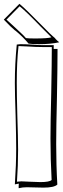

<svg xmlns="http://www.w3.org/2000/svg" viewBox="-22 -950 331 1008"><path d="M226 -713H260V-693H280V-679Q280 -600 277 -440Q273 -277 273 -194Q273 -84 279 19Q262 35 206 35Q191 35 161 34Q132 33 119 33Q97 33 76 38Q76 34 76 26Q77 18 77 14Q60 17 56 18Q63 -86 63 -170Q63 -227 60 -342Q56 -457 56 -515Q56 -614 66 -716Q81 -718 84 -718Q112 -718 142 -716Q173 -713 202 -713ZM250 -703H226H203Q164 -703 125 -706Q97 -708 79 -708H75V-706Q66 -624 66 -516Q66 -458 69 -343Q73 -224 73 -164Q73 -80 67 4Q82 2 90 2Q103 2 134 4Q172 6 190 6Q237 6 249 -5Q243 -114 243 -223Q243 -303 247 -463Q250 -621 250 -699ZM-2 -847 80 -930Q112 -904 198 -816Q241 -771 269 -748L268 -747Q282 -733 289 -728Q243 -718 182 -718Q148 -718 128 -721Q100 -755 58 -790V-789Q36 -807 -2 -847ZM81 -917 12 -847 13 -846Q20 -839 47 -815Q104 -763 114 -750Q126 -748 162 -748Q228 -748 248 -754Q232 -769 192 -810Q112 -893 81 -917Z"/></svg>

Font: Londrina Shadow
Style: Regular
Weight: 400
Designer: Marcelo Magalhaes
Foundry: Marcelo Magalhães
Version: Version 1.001 2011